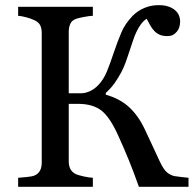

<svg xmlns="http://www.w3.org/2000/svg" viewBox="-20 -719 746 739"><path d="M705.6 0H514.6Q494.6 -56.6 475.6 -103.3Q456.5 -149.9 436.5 -193.8Q403.8 -267.6 370.4 -293.5Q336.9 -319.3 280.3 -319.3H244.6V-97.7Q244.6 -81.5 250.7 -68.8Q256.8 -56.2 272.9 -48.3Q280.8 -44.9 302 -40Q323.2 -35.2 337.4 -34.7V0H49.8V-34.7Q61 -35.6 82.5 -37.6Q104 -39.6 112.8 -43.5Q127.4 -49.8 134 -62.3Q140.6 -74.7 140.6 -92.3V-592.3Q140.6 -608.9 135 -621.1Q129.4 -633.3 112.8 -641.1Q99.6 -647.5 81.5 -652.3Q63.5 -657.2 49.8 -658.2V-692.9H337.4V-658.2Q323.7 -657.7 303.2 -653.8Q282.7 -649.9 272.9 -646.5Q256.3 -640.6 250.5 -627Q244.6 -613.3 244.6 -597.2V-359.9H290Q308.1 -359.9 325.4 -367.7Q342.8 -375.5 357.4 -390.6Q378.4 -412.1 391.1 -443.1Q403.8 -474.1 418.5 -518.1Q432.1 -558.6 446.8 -593.3Q461.4 -627.9 489.7 -657.2Q508.8 -676.8 534.7 -688Q560.5 -699.2 590.8 -699.2Q611.8 -699.2 627.4 -694.1Q643.1 -689 653.8 -679.7Q663.6 -671.4 668.5 -660.2Q673.3 -648.9 673.3 -635.7Q673.3 -625 670.2 -614.7Q667 -604.5 661.1 -597.7Q654.3 -589.4 646 -584.7Q637.7 -580.1 622.6 -580.1Q606.4 -580.1 594.5 -585.4Q582.5 -590.8 573.7 -600.1Q564.9 -609.4 557.9 -621.8Q550.8 -634.3 544.4 -647Q530.8 -637.7 521.2 -624Q511.7 -610.4 504.4 -594.7Q497.1 -579.1 491.5 -561.5Q485.8 -543.9 478.5 -522.5Q472.7 -504.4 464.8 -482.2Q457 -460 446.8 -440.9Q436 -420.4 421.6 -399.9Q407.2 -379.4 387.2 -361.3V-354.5Q441.4 -339.4 477.3 -306.2Q513.2 -272.9 537.6 -220.7Q551.3 -190.9 567.6 -156.5Q584 -122.1 594.7 -98.1Q609.9 -65.4 624 -54.4Q638.2 -43.5 652.8 -41Q665.5 -39.1 680.2 -37.4Q694.8 -35.6 705.6 -34.7Z"/></svg>

Font: UniBurma_GGSerif
Style: Book
Weight: 400
Designer: Victor San Kho Lin (for Burmese only and related typography optimization with it)
Foundry: http://www.unimm.org
Version: 2.0